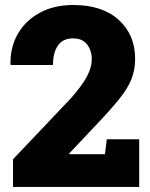

<svg xmlns="http://www.w3.org/2000/svg" viewBox="-20 -741 596 761"><path d="M31.7 0V-109.9L260.7 -351.1Q306.6 -403.3 325.2 -439Q343.8 -474.6 343.8 -505.9Q343.8 -540.5 325.2 -564.7Q306.6 -588.9 269.5 -588.9Q229 -588.9 209.5 -560.3Q189.9 -531.7 189.9 -483.4H22.5L21.5 -486.3Q20 -552.2 50 -605.5Q80.1 -658.7 136.7 -689.9Q193.4 -721.2 270 -721.2Q385.3 -721.2 450.4 -662.4Q515.6 -603.5 515.6 -507.3Q515.6 -463.4 500.7 -426.5Q485.8 -389.6 451.9 -347.7Q418 -305.7 361.3 -246.1L253.9 -132.3L254.9 -129.9H396L403.3 -189H531.7V0Z"/></svg>

Font: Roboto Slab Black
Style: Regular
Weight: 900
Designer: Google
Version: Version 2.000; ttfautohint (v1.8.1.43-b0c9)